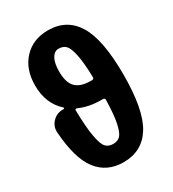

<svg xmlns="http://www.w3.org/2000/svg" viewBox="-186 -851 873 971"><g transform="rotate(-30 250.0 -365.0)"><path d="M316.4 -419.9Q321.3 -419.9 324.2 -422.9Q327.1 -425.8 327.1 -430.7Q325.2 -517.6 314.9 -564.9Q304.7 -612.3 289.6 -627.4Q274.4 -642.6 248 -642.6Q223.6 -642.6 208.5 -616.2Q193.4 -589.8 193.4 -540Q193.4 -476.6 221.2 -448.2Q249 -419.9 307.6 -419.9ZM248 -86.9Q274.4 -86.9 289.6 -102.5Q304.7 -118.2 314.9 -165Q325.2 -211.9 327.1 -298.8Q327.1 -303.7 324.2 -306.6Q321.3 -309.6 316.4 -309.6H307.6Q234.4 -309.6 178.7 -335Q174.8 -336.9 171.4 -335Q168 -333 168 -329.1Q169.9 -229.5 179.7 -175.3Q189.5 -121.1 205.1 -104Q220.7 -86.9 248 -86.9ZM248 -750Q357.4 -750 412.6 -659.7Q467.8 -569.3 467.8 -365.2Q467.8 -161.1 412.6 -70.8Q357.4 19.5 248 19.5Q151.4 19.5 96.7 -51.3Q42 -122.1 31.2 -280.3Q29.3 -315.4 53.7 -340.3Q78.1 -365.2 113.3 -365.2H119.1Q122.1 -365.2 122.6 -368.2Q123 -371.1 121.1 -373Q52.7 -434.6 52.7 -540Q52.7 -634.8 106.4 -692.4Q160.2 -750 248 -750Z"/></g></svg>

Font: Rounded-X Mgen+ 1m bold
Style: Bold
Weight: 700
Designer: [Source Han Sans]
Ryoko NISHIZUKA  (kana & ideographs); Paul D. Hunt (Latin, Greek & Cyrillic); Wenlong ZHANG  (bopomofo
Version: Version 1.059.20150602